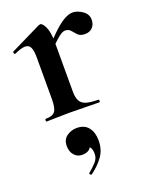

<svg xmlns="http://www.w3.org/2000/svg" viewBox="-129 -466 637 812"><g transform="rotate(-20 189.5 -60.0)"><path d="M161 -271 153 -284Q192 -329 219 -353Q246 -377 265 -386.5Q284 -396 299 -396Q320 -396 342.5 -380.5Q365 -365 365 -340Q365 -319 352.5 -305.5Q340 -292 318 -292Q297 -292 286.5 -303Q276 -314 267.5 -324.5Q259 -335 243 -335Q236 -335 227.5 -330.5Q219 -326 203.5 -312.5Q188 -299 161 -271ZM39 0Q36 0 36 -6Q36 -12 39 -12Q70 -12 81 -26.5Q92 -41 92 -81V-269Q92 -300 85 -314.5Q78 -329 61 -329Q52 -329 40 -325.5Q28 -322 13 -315Q9 -313 7 -319Q5 -325 7 -326L146 -394Q152 -396 153 -396Q164 -396 175 -372Q186 -348 186 -303V-81Q186 -55 194 -39.5Q202 -24 221.5 -18Q241 -12 275 -12Q279 -12 279 -6Q279 0 275 0Q248 0 213.5 -1Q179 -2 139 -2Q111 -2 85 -1Q59 0 39 0ZM142 275Q138 277 134.5 272.5Q131 268 135 265Q153 251 168 234.5Q183 218 183 198Q183 175 174 166Q165 157 151 156L178 137Q179 160 167.5 172Q156 184 132 184Q111 184 97 168Q83 152 83 127Q83 98 103 83.5Q123 69 148 69Q183 69 200.5 91.5Q218 114 218 150Q218 192 196 222Q174 252 142 275Z"/></g></svg>

Font: Cormorant Garamond Light
Style: Regular
Weight: 300
Designer: Christian Thalmann (Catharsis Fonts)
Foundry: Catharsis Fonts
Version: Version 4.001